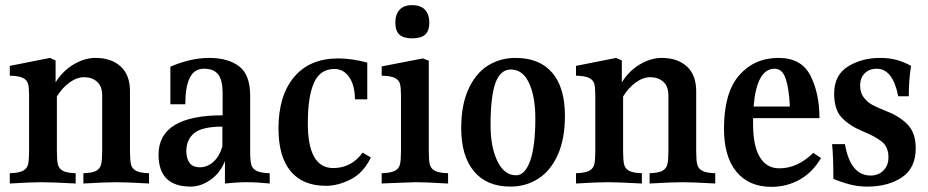

<svg xmlns="http://www.w3.org/2000/svg" viewBox="-20 -710 3607 746"><path d="M559 -37V3Q472 -2 432 -2Q392 -2 304 3V-37Q339 -38 354 -46.5Q369 -55 373 -71.5Q377 -88 377 -123V-339Q377 -375 357 -392.5Q337 -410 307 -410Q278 -410 249.5 -389Q221 -368 201 -335V-123Q201 -87 205 -71Q209 -55 224 -46.5Q239 -38 274 -37V3Q182 -2 141 -2Q100 -2 18 3V-37Q54 -38 69.5 -46.5Q85 -55 89 -71Q93 -87 93 -123V-338Q93 -370 89 -384.5Q85 -399 69.5 -407Q54 -415 18 -416V-454L174 -485L196 -475V-390Q224 -435 266.5 -460Q309 -485 351 -485Q412 -485 448.5 -452Q485 -419 485 -356V-123Q485 -87 489 -71Q493 -55 508.5 -46.5Q524 -38 559 -37Z M1028 -37V3Q978 -2 938 -2Q901 -2 854 3V-84Q835 -37 797.5 -11Q760 15 721 15Q596 15 596 -109Q596 -262 845 -262V-348Q845 -398 828 -420.5Q811 -443 772 -443Q735 -443 717.5 -408Q700 -373 700 -305H642V-451Q722 -485 792 -485Q867 -485 909.5 -452Q952 -419 952 -339V-123Q952 -88 956 -71.5Q960 -55 976 -46.5Q992 -38 1028 -37ZM844 -141V-218Q766 -218 735 -193Q704 -168 704 -123Q704 -93 717 -76.5Q730 -60 756 -60Q786 -60 809.5 -81.5Q833 -103 844 -141Z M1407 -467V-324H1359Q1359 -378 1337 -410Q1315 -442 1279 -442Q1224 -442 1200 -388.5Q1176 -335 1176 -231Q1176 -57 1275 -57Q1345 -57 1389 -117L1421 -98Q1392 -38 1342.5 -13Q1293 12 1247 12Q1156 12 1109 -45Q1062 -102 1062 -211Q1062 -338 1122.5 -410.5Q1183 -483 1294 -483Q1346 -483 1407 -467Z M1463 -37Q1499 -38 1514.5 -46.5Q1530 -55 1534 -71Q1538 -87 1538 -123V-338Q1538 -370 1534 -384.5Q1530 -399 1514.5 -407Q1499 -415 1463 -416V-452L1623 -483L1646 -474V-123Q1646 -87 1650 -71Q1654 -55 1669.5 -46.5Q1685 -38 1721 -37V3L1698 2Q1637 -2 1592 -2Q1579 -2 1483 2L1463 3ZM1648 -622Q1648 -590 1632 -575.5Q1616 -561 1581 -561Q1548 -561 1532 -575.5Q1516 -590 1516 -622Q1516 -654 1532.5 -672Q1549 -690 1581 -690Q1615 -690 1631.5 -672Q1648 -654 1648 -622Z M2175 -260Q2175 -170 2147 -108Q2119 -46 2071 -15.5Q2023 15 1963 15Q1871 15 1821.5 -44.5Q1772 -104 1772 -212Q1772 -302 1800 -363.5Q1828 -425 1875.5 -455Q1923 -485 1983 -485Q2076 -485 2125.5 -427.5Q2175 -370 2175 -260ZM1886 -224Q1886 -139 1912.5 -84Q1939 -29 1985 -29Q2020 -29 2040 -85.5Q2060 -142 2060 -250Q2060 -335 2035.5 -387.5Q2011 -440 1965 -440Q1924 -440 1905 -387.5Q1886 -335 1886 -224Z M2759 -37V3Q2672 -2 2632 -2Q2592 -2 2504 3V-37Q2539 -38 2554 -46.5Q2569 -55 2573 -71.5Q2577 -88 2577 -123V-339Q2577 -375 2557 -392.5Q2537 -410 2507 -410Q2478 -410 2449.5 -389Q2421 -368 2401 -335V-123Q2401 -87 2405 -71Q2409 -55 2424 -46.5Q2439 -38 2474 -37V3Q2382 -2 2341 -2Q2300 -2 2218 3V-37Q2254 -38 2269.5 -46.5Q2285 -55 2289 -71Q2293 -87 2293 -123V-338Q2293 -370 2289 -384.5Q2285 -399 2269.5 -407Q2254 -415 2218 -416V-454L2374 -485L2396 -475V-390Q2424 -435 2466.5 -460Q2509 -485 2551 -485Q2612 -485 2648.5 -452Q2685 -419 2685 -356V-123Q2685 -87 2689 -71Q2693 -55 2708.5 -46.5Q2724 -38 2759 -37Z M3170 -96Q3137 -40 3087 -12Q3037 16 2977 16Q2890 16 2841.5 -42.5Q2793 -101 2793 -210Q2793 -350 2852 -417.5Q2911 -485 3005 -485Q3094 -485 3129 -416Q3164 -347 3164 -251H2906V-228Q2906 -144 2932 -100Q2958 -56 3008 -56Q3079 -56 3140 -116ZM2908 -296H3049Q3046 -364 3033 -403.5Q3020 -443 2990 -443Q2920 -443 2908 -296Z M3520 -454Q3511 -402 3511 -336H3470Q3449 -443 3386 -443Q3358 -443 3340 -425.5Q3322 -408 3322 -377Q3322 -350 3336 -331.5Q3350 -313 3369.5 -302.5Q3389 -292 3424 -278Q3476 -258 3507 -225.5Q3538 -193 3538 -134Q3538 -57 3484.5 -21Q3431 15 3350 15Q3316 15 3285.5 7.5Q3255 0 3218 -15Q3218 -100 3213 -150H3263Q3284 -28 3363 -28Q3393 -28 3412.5 -47.5Q3432 -67 3432 -99Q3432 -139 3406.5 -159.5Q3381 -180 3332 -200Q3281 -221 3251 -252.5Q3221 -284 3221 -346Q3221 -418 3274.5 -451.5Q3328 -485 3400 -485Q3434 -485 3462.5 -477.5Q3491 -470 3520 -454Z"/></svg>

Font: Gupter
Style: Bold
Weight: 700
Designer: Octavio Pardo
Version: Version 1.000